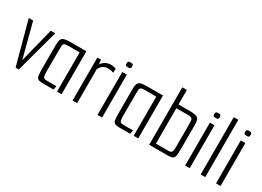

<svg xmlns="http://www.w3.org/2000/svg" viewBox="-21 -1225 2486 1821"><g transform="rotate(30 1222.0 -314.5)"><path d="M139 0 12 -470H60L159 -91L164 -115L253 -470H302L174 0Z M435 0Q400 0 384 -10Q368 -20 365 -47.5Q362 -75 362 -127V-377Q362 -416 370 -436Q378 -456 401 -463Q424 -470 469 -470H643V0H593V-429H466Q438 -429 426.5 -422Q415 -415 413.5 -398.5Q412 -382 412 -353V-115Q412 -84 415 -68Q418 -52 428 -46.5Q438 -41 459 -41H562L555 0Z M763 0V-470H803L808 -421Q824 -447 850.5 -461.5Q877 -476 906 -476Q930 -476 943 -473Q956 -470 967 -465L965 -421Q952 -426 938 -429Q924 -432 903 -432Q871 -432 848 -415.5Q825 -399 813 -371V0Z M1036 0V-470H1086V0ZM1061 -535Q1042 -535 1036.5 -540.5Q1031 -546 1031 -561Q1031 -577 1036.5 -582.5Q1042 -588 1061 -588Q1080 -588 1085.5 -582.5Q1091 -577 1091 -561Q1091 -546 1085.5 -540.5Q1080 -535 1061 -535Z M1274 0Q1239 0 1223 -10Q1207 -20 1204 -47.5Q1201 -75 1201 -127V-377Q1201 -416 1209 -436Q1217 -456 1240 -463Q1263 -470 1308 -470H1482V0H1432V-429H1305Q1277 -429 1265.5 -422Q1254 -415 1252.5 -398.5Q1251 -382 1251 -353V-115Q1251 -84 1254 -68Q1257 -52 1267 -46.5Q1277 -41 1298 -41H1401L1394 0Z M1602 0V-629H1652V-470H1776Q1821 -470 1844 -463Q1867 -456 1875 -436Q1883 -416 1883 -377V-131Q1883 -77 1879.5 -48.5Q1876 -20 1860 -10Q1844 0 1805 0ZM1652 -41H1784Q1806 -41 1816 -46.5Q1826 -52 1829.5 -68Q1833 -84 1833 -115V-353Q1833 -382 1831 -398.5Q1829 -415 1818 -422Q1807 -429 1779 -429H1652Z M1996 0V-470H2046V0ZM2021 -535Q2002 -535 1996.5 -540.5Q1991 -546 1991 -561Q1991 -577 1996.5 -582.5Q2002 -588 2021 -588Q2040 -588 2045.5 -582.5Q2051 -577 2051 -561Q2051 -546 2045.5 -540.5Q2040 -535 2021 -535Z M2166 -628H2216V0H2166Z M2334 0V-470H2384V0ZM2359 -535Q2340 -535 2334.5 -540.5Q2329 -546 2329 -561Q2329 -577 2334.5 -582.5Q2340 -588 2359 -588Q2378 -588 2383.5 -582.5Q2389 -577 2389 -561Q2389 -546 2383.5 -540.5Q2378 -535 2359 -535Z"/></g></svg>

Font: Smooch Sans Thin
Style: Regular
Weight: 400
Version: Version 1.010